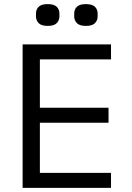

<svg xmlns="http://www.w3.org/2000/svg" viewBox="-20 -914 640 934"><path d="M90 0V-698H520V-625H174V-390H508V-317H174V-73H520V0ZM212 -788Q181 -788 168 -801.5Q155 -815 155 -834V-848Q155 -868 168 -881Q181 -894 212 -894Q243 -894 256 -881Q269 -868 269 -848V-834Q269 -815 256 -801.5Q243 -788 212 -788ZM398 -788Q367 -788 354 -801.5Q341 -815 341 -834V-848Q341 -868 354 -881Q367 -894 398 -894Q429 -894 442 -881Q455 -868 455 -848V-834Q455 -815 442 -801.5Q429 -788 398 -788Z"/></svg>

Font: Lilex
Style: Regular
Weight: 400
Monospace: yes
Designer: Mike Abbink, Paul van der Laan, Pieter van Rosmalen, Mikhael Khrustik
Foundry: Mikhael Khrustik
Version: Version 2.510